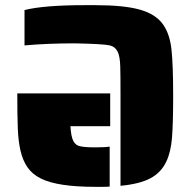

<svg xmlns="http://www.w3.org/2000/svg" viewBox="-20 -716 738 744"><path d="M651 -344Q651 -239 646.5 -182.5Q642 -126 624 -89Q604 -47 562.5 -25Q521 -3 447 4V-344Q447 -431 446 -458Q445 -498 435.5 -516.5Q426 -535 406 -540Q379 -546 269 -548Q163 -548 75 -540V-677Q150 -696 309 -696H349Q461 -696 522.5 -678.5Q584 -661 612 -621Q638 -584 644.5 -524Q651 -464 651 -344ZM407 -227H253Q255 -188 264 -170Q273 -152 292 -149Q309 -145 349 -145Q390 -145 405 -148V7Q396 8 378 8H349Q203 8 139 -24Q106 -40 87 -67Q68 -94 59 -134Q51 -169 49 -218.5Q47 -268 47 -354H407Z"/></svg>

Font: Saira Stencil One
Style: Regular
Weight: 400
Designer: Hector Gatti with collaboration of the Omnibus-Type team
Foundry: Omnibus-Type
Version: Version 1.004